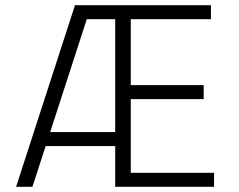

<svg xmlns="http://www.w3.org/2000/svg" viewBox="-20 -720 920 740"><path d="M424 -700H793V-646H484V-392H765V-338H484V-54H805V0H424ZM304 -700H470L469 -646H270ZM162 -211H437L471 -157H138ZM269 -700H332L105 0H42Z"/></svg>

Font: Moderustic Light
Style: Regular
Weight: 300
Designer: Tural Alisoy
Foundry: TAFT Foundry
Version: Version 2.120